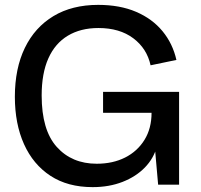

<svg xmlns="http://www.w3.org/2000/svg" viewBox="-20 -758 826 788"><path d="M360 10Q258 10 187 -36.5Q116 -83 78.5 -166.5Q41 -250 41 -361Q41 -477 82 -561.5Q123 -646 199.5 -692Q276 -738 383 -738Q472 -738 538.5 -709.5Q605 -681 647 -630Q689 -579 704 -512L598 -490Q583 -559 527 -601Q471 -643 384 -643Q311 -643 258.5 -611.5Q206 -580 178.5 -518.5Q151 -457 151 -366Q151 -224 213 -155Q275 -86 377 -86Q443 -86 493.5 -111.5Q544 -137 573 -184Q602 -231 602 -295H403V-381H715V0H629L615 -159L624 -157Q611 -108 574.5 -70.5Q538 -33 483 -11.5Q428 10 360 10Z"/></svg>

Font: BDO Grotesk
Style: Regular
Weight: 400
Designer: Deni Anggara
Foundry: Lokal Container
Version: Version 2.000